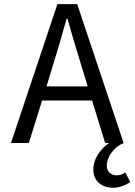

<svg xmlns="http://www.w3.org/2000/svg" viewBox="-20 -680 640 913"><path d="M519 212.9Q477.5 212.9 450.7 190.2Q423.8 167.5 423.8 126Q423.8 87.9 446.3 53.7Q468.8 19.5 499 0H480L418 -202.1H180.2L117.2 0H32.2L252.9 -660.2H347.2L567.9 0Q533.7 14.2 510.7 45.2Q487.8 76.2 487.8 107.9Q487.8 129.9 501.7 141.8Q515.6 153.8 534.2 153.8Q557.1 153.8 576.2 140.1L599.1 185.1Q584.5 196.8 561.5 204.8Q538.6 212.9 519 212.9ZM201.2 -269H397L366.2 -370.1Q323.7 -507.8 300.8 -591.8H296.9Q270.5 -494.6 231.9 -370.1Z"/></svg>

Font: Office Code Pro D
Style: Regular
Weight: 400
Designer: Nathan Rutzky & Paul D. Hunt
Foundry: Adobe Systems Incorporated
Version: Version 1.004;PS 001.004;hotconv 1.0.70;makeotf.lib2.5.58329